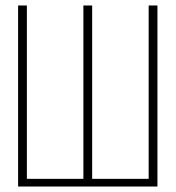

<svg xmlns="http://www.w3.org/2000/svg" viewBox="-20 -680 640 700"><path d="M46 0V-660H78V-28H284V-660H316V-28H522V-660H554V0Z"/></svg>

Font: Source Code Pro ExtraLight
Style: Regular
Weight: 200
Monospace: yes
Designer: Paul D. Hunt, Teo Tuominen
Foundry: Adobe Systems Incorporated
Version: Version 2.030;PS 1.000;hotconv 16.6.51;makeotf.lib2.5.65220